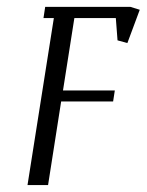

<svg xmlns="http://www.w3.org/2000/svg" viewBox="-20 -532 422 552"><path d="M59.1 0 134.8 -480H105L109.9 -512.2H355L381.8 -503.9L346.2 -408.2L317.9 -416L313 -480H193.8L161.1 -272H310.1L305.2 -240.2H155.8L118.2 0Z"/></svg>

Font: Gawaa
Style: Italic
Weight: 400
Designer: T. Christopher White
Version: Version 1.0